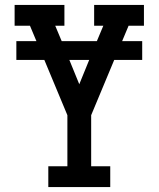

<svg xmlns="http://www.w3.org/2000/svg" viewBox="-20 -755 640 775"><path d="M175 0V-84H252V-290L159 -513H46V-589H127L101 -651H39V-735H240V-651H203L229 -589H371L397 -651H360V-735H561V-651H499L473 -589H554V-513H441L348 -290V-84H425V0ZM300 -415 340 -513H260Z"/></svg>

Font: Iosevka Slab Medium Extended
Style: Regular
Weight: 500
Width: 7
Monospace: yes
Designer: Belleve Invis
Foundry: Belleve Invis
Version: Version 11.1.1; ttfautohint (v1.8.3)